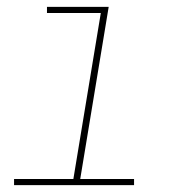

<svg xmlns="http://www.w3.org/2000/svg" viewBox="-20 -540 540 560"><path d="M371 0H21V-18H194L274 -502H117V-520H297L214 -18H371Z"/></svg>

Font: Iosevka Thin Oblique
Style: Regular
Weight: 100
Italic angle: -9°
Monospace: yes
Designer: Belleve Invis
Foundry: Belleve Invis
Version: Version 32.5.0; ttfautohint (v1.8.4)